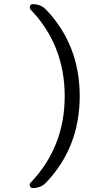

<svg xmlns="http://www.w3.org/2000/svg" viewBox="-20 -790 540 949"><path d="M141.6 139.6Q131.8 139.6 127.9 129.9Q124 120.1 131.8 112.3Q299.8 -63.5 299.8 -314.9Q299.8 -566.4 131.8 -742.2Q125 -750 128.4 -759.8Q131.8 -769.5 141.6 -769.5Q180.7 -769.5 207 -743.2Q374 -568.4 374 -314.9Q374 -61.5 207 113.3Q180.7 139.6 141.6 139.6Z"/></svg>

Font: Rounded-X Mgen+ 2m regular
Style: Regular
Weight: 400
Designer: [Source Han Sans]
Ryoko NISHIZUKA  (kana & ideographs); Paul D. Hunt (Latin, Greek & Cyrillic); Wenlong ZHANG  (bopomofo
Version: Version 1.059.20150602